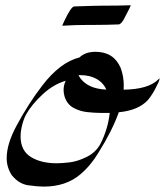

<svg xmlns="http://www.w3.org/2000/svg" viewBox="-20 -690 614 715"><path d="M142.6 4.9Q120.6 4.9 85.4 0Q50.3 -4.9 23.9 -37.6Q4.9 -66.9 4.9 -101.1Q4.9 -153.8 41.5 -221.7Q86.4 -305.2 137.2 -371.1Q203.6 -458 275.9 -476.1Q297.9 -497.1 335.4 -497.1Q403.3 -497.1 429.2 -437.5Q440.9 -405.8 440.9 -372.1Q440.9 -363.8 440.4 -356Q532.7 -357.4 569.3 -394Q572.8 -397.9 573.7 -397.9Q574.2 -397.9 574.2 -396.5Q574.2 -393.1 569.3 -381.3L564.9 -373Q551.3 -342.3 530.3 -316.9Q494.6 -278.8 422.4 -272Q398.4 -204.1 346.7 -121.6Q317.9 -73.2 278.3 -40Q225.1 4.9 142.6 4.9ZM376 -356.4Q358.9 -394.5 313.5 -406.2Q297.4 -410.2 279.8 -410.2H272.5Q275.4 -403.8 279.8 -397.9Q309.6 -358.9 376 -356.4ZM190.9 -82Q210 -82 239.5 -85.4Q269 -88.9 303 -105.7Q336.9 -122.6 354 -154.3Q381.8 -208.5 388.7 -269.5H355.5Q332.5 -269.5 305.2 -272.5Q277.8 -275.4 254.2 -288.1Q230.5 -300.8 220.7 -329.6Q216.8 -342.3 216.8 -355Q216.8 -372.6 224.6 -389.2Q178.2 -375.5 138.2 -338.1Q98.1 -300.8 77.1 -263.7Q65.9 -242.7 59.6 -211.9Q56.6 -196.3 56.6 -182.1Q56.6 -127.9 97.2 -104Q134.8 -82 190.9 -82ZM211.9 -594.2Q211.9 -595.7 219.7 -612.3Q244.1 -664.1 255.9 -666Q338.9 -668.9 362.3 -668.9H374.5Q420.4 -668.9 466.8 -670.4Q466.8 -666.5 440.4 -616.7Q430.2 -600.1 422.9 -599.1Q377 -597.2 330.6 -597.2H308.6Q260.3 -597.2 211.9 -594.2Z"/></svg>

Font: Terrible Cursive
Style: Regular
Weight: 400
Designer: GGBotNet
Foundry: GGBotNet
Version: 1.00